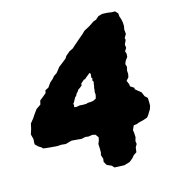

<svg xmlns="http://www.w3.org/2000/svg" viewBox="-140 -697 810 872"><g transform="rotate(-15 265.5 -261.0)"><path d="M309 83 292 82 282 71 261 62 251 45 253 31 247 12 250 1V-19L249 -40L255 -54L258 -69L247 -84L232 -87L214 -84L201 -86L181 -82L160 -84L136 -86L124 -83L106 -78L87 -80L63 -79L28 -82L2 -85L-5 -92L-18 -100L-31 -113V-123L-30 -138L-36 -161L-28 -186L-23 -209L-6 -230L3 -244L19 -266L41 -281L45 -299L59 -310L77 -325L80 -338L96 -346L110 -366L125 -379L134 -390L149 -400L157 -410L168 -424L186 -438L205 -453L212 -464L232 -481L249 -489L262 -501L275 -512L291 -526L309 -541L321 -553L349 -568L371 -583L385 -588L400 -601L418 -606L442 -605L464 -602H478L490 -589L491 -575L496 -560L499 -546L500 -528L497 -511L499 -490L489 -474L491 -464L482 -445L484 -429L475 -415L479 -403L478 -388L467 -373L461 -359L465 -345L461 -327L462 -312L459 -297L447 -284L455 -264V-256L473 -244V-237L485 -227L499 -216L508 -195L520 -184L521 -165V-148L516 -132L500 -106L493 -98L475 -92L451 -86L441 -82L426 -80L417 -60L419 -47L420 -26L415 -9L417 5L409 19L406 41L391 51L381 63L365 76L338 84ZM195 -228 206 -230 213 -231 226 -230H243L252 -233H263L272 -234L277 -235L291 -242L295 -259L294 -273L296 -283V-291L298 -297L300 -313L302 -317L297 -326L300 -335L296 -339L298 -357L293 -362L286 -356L275 -347L267 -340L261 -339L253 -332L245 -325L244 -316L234 -308L225 -302L220 -294L213 -287L208 -277L202 -272L195 -259L190 -250L186 -246L188 -239L186 -230Z"/></g></svg>

Font: Winky Rough
Style: Bold Italic
Weight: 700
Italic angle: -8.97852°
Designer: Simon Atzbach
Foundry: typofactur
Version: Version 1.206; ttfautohint (v1.8.4.7-5d5b)